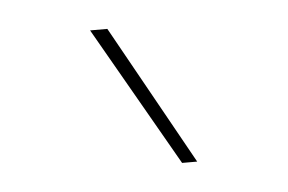

<svg xmlns="http://www.w3.org/2000/svg" viewBox="-29 -826 399 266"><g transform="rotate(-5 170.0 -693.0)"><path d="M215 -596 104 -790H128L236 -596Z"/></g></svg>

Font: Georama SemiCondensed Thin
Style: Regular
Weight: 100
Width: 4
Designer: Jean-Baptiste Levee
Foundry: Production Type
Version: Version 1.000